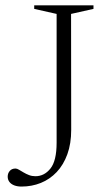

<svg xmlns="http://www.w3.org/2000/svg" viewBox="-20 -695 399 724"><path d="M248.5 -205.5Q248.5 -153.5 234 -113.5Q219.5 -73.5 193.8 -46.2Q168 -19 134 -5.2Q100 8.5 61 8.5Q45.5 8.5 33.8 4Q22 -0.5 15.5 -9Q9 -17.5 9 -29Q9 -41.5 16.8 -50.5Q24.5 -59.5 38.5 -59.5Q44 -59.5 51.5 -55Q59 -50.5 68.8 -44.8Q78.5 -39 89.5 -34.8Q100.5 -30.5 113.5 -30.5Q147 -30.5 170.2 -59.5Q193.5 -88.5 193.5 -157V-642.5L109 -661.5V-675H332.5V-661.5L248 -642.5Z"/></svg>

Font: Newsreader 24pt Light
Style: Regular
Weight: 300
Designer: Hugues Gentile
Foundry: Production Type
Version: Version 1.003